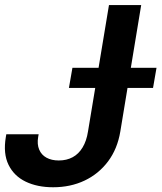

<svg xmlns="http://www.w3.org/2000/svg" viewBox="-26 -748 654 777"><path d="M189 9.8Q125 9.8 77.9 -12.9Q30.8 -35.6 8.5 -81.1Q-13.7 -126.5 -2.4 -193.4L-0.5 -204.6H130.4L128.4 -193.4Q123.5 -164.1 132.6 -142.6Q141.6 -121.1 162.1 -109.9Q182.6 -98.6 211.9 -98.6Q243.7 -98.6 268.1 -111.8Q292.5 -125 308.3 -151.4Q324.2 -177.7 330.1 -215.8L415 -727.5H545.4L460.9 -215.8Q449.2 -145.5 411.4 -95Q373.5 -44.4 316.4 -17.3Q259.3 9.8 189 9.8ZM252.9 -392.1 267.1 -473.6H607.4L593.3 -392.1Z"/></svg>

Font: Inter Tight SemiBold
Style: Italic
Weight: 600
Italic angle: -9.39999°
Designer: Rasmus Andersson
Foundry: rsms
Version: Version 3.004